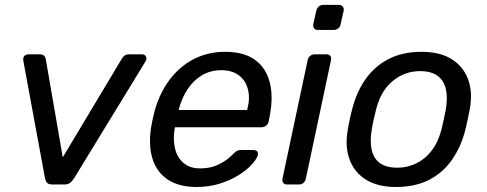

<svg xmlns="http://www.w3.org/2000/svg" viewBox="-20 -737 1947 767"><path d="M189.4 0Q173.6 0 167.7 -7.2Q161.8 -14.4 159.8 -25L73.1 -494.7Q71.1 -507.5 77.7 -513.8Q84.3 -520 94.2 -520H139.4Q149.6 -520 155.6 -514.8Q161.6 -509.7 163.4 -497.6L230.7 -108.6L467.2 -503.3Q469.8 -508.1 476.7 -514Q483.7 -520 494.6 -520H547.7Q557.8 -520 563 -511.2Q568.2 -502.4 559.6 -489L276.1 -25Q269.1 -14.4 260.7 -7.2Q252.3 0 236.5 0Z M764.5 10Q696.2 10 651.5 -18.9Q606.8 -47.8 589.7 -101.2Q572.6 -154.6 583.4 -227.3Q585.3 -239.9 589.7 -260.6Q594.2 -281.3 597.6 -293.6Q617.6 -365 657.4 -418.3Q697.2 -471.6 753.9 -500.8Q810.6 -530 879.3 -530Q954.6 -530 998.9 -497.8Q1043.2 -465.6 1057.9 -406.9Q1072.6 -348.3 1056.7 -269.4L1053.2 -251.6Q1051.2 -241.4 1042.8 -235Q1034.4 -228.6 1024.2 -228.6H679.1Q679.1 -228.4 678.6 -225Q678.1 -221.6 677.3 -219.6Q670.9 -179.3 679.1 -143.8Q687.3 -108.4 712.7 -86.3Q738.1 -64.3 779.7 -64.3Q815.7 -64.3 842.3 -75.2Q868.8 -86.2 886 -99.6Q903.2 -113.1 910.2 -120.5Q922 -132.7 927.7 -135.2Q933.4 -137.7 944.6 -137.7H993Q1002.2 -137.7 1007.2 -132.2Q1012.2 -126.6 1010 -117.4Q1005.8 -102.4 986.7 -80.8Q967.5 -59.2 934.7 -38.2Q901.9 -17.3 858.7 -3.7Q815.6 10 764.5 10ZM693.9 -297.6H967.3L968.1 -301Q979.6 -345.7 970.3 -380.9Q961 -416 934 -436.3Q907 -456.6 863.9 -456.6Q820.9 -456.6 786.8 -436.3Q752.7 -416 729.5 -380.9Q706.2 -345.7 694.7 -301Z M1127.2 0Q1117 0 1111.7 -6.4Q1106.4 -12.7 1108.4 -22.9L1209.1 -497.1Q1211.1 -507.3 1219 -513.6Q1227 -520 1237.2 -520H1284.6Q1294.7 -520 1299.5 -513.6Q1304.3 -507.3 1302.3 -497.1L1201.7 -22.9Q1199.7 -12.7 1192.2 -6.4Q1184.7 0 1174.6 0ZM1250.1 -617.3Q1239.9 -617.3 1235.1 -623.6Q1230.2 -630 1231.4 -640.2L1243.6 -693.7Q1245.6 -703.9 1253.1 -710.7Q1260.7 -717.5 1270.9 -717.5H1333.4Q1343.6 -717.5 1349.2 -710.7Q1354.8 -703.9 1352.8 -693.7L1340.6 -640.2Q1339.4 -630 1331.2 -623.6Q1322.9 -617.3 1312.7 -617.3Z M1561.8 10Q1489.4 10 1442.4 -19.1Q1395.4 -48.1 1376.5 -99.8Q1357.5 -151.4 1369.1 -217.1Q1371.3 -233.6 1377.1 -260.1Q1382.9 -286.6 1387.5 -302.9Q1404.4 -369.6 1440.3 -420.7Q1476.1 -471.9 1531.9 -500.9Q1587.7 -530 1663.3 -530Q1737.2 -530 1783.9 -500.9Q1830.6 -471.9 1849.7 -420.7Q1868.8 -369.6 1857 -302.9Q1853.8 -286.6 1848.4 -260.1Q1843 -233.6 1838.6 -217.1Q1821.9 -151.4 1786.3 -99.8Q1750.8 -48.1 1695.1 -19.1Q1639.3 10 1561.8 10ZM1566.3 -67.1Q1629.4 -67.1 1677.3 -106.8Q1725.2 -146.4 1744.1 -222.1Q1748.1 -237.1 1752.9 -260Q1757.7 -282.9 1760.5 -297.9Q1773.6 -374 1747.8 -413.4Q1721.9 -452.9 1658.8 -452.9Q1596.7 -452.9 1548.7 -413.4Q1500.7 -374 1482 -297.9Q1478 -282.9 1472.8 -260Q1467.6 -237.1 1465.6 -222.1Q1452.5 -146.4 1477.5 -106.8Q1502.6 -67.1 1566.3 -67.1Z"/></svg>

Font: Rubik Light
Style: Italic
Weight: 300
Italic angle: -12°
Designer: Hubert and Fischer
Foundry: Hubert and Fischer
Version: Version 2.300;gftools[0.9.30]